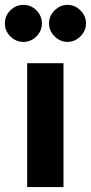

<svg xmlns="http://www.w3.org/2000/svg" viewBox="-48 -755 367 775"><path d="M149.8 -660.6Q149.8 -690.6 172.3 -712.9Q194.7 -735.3 224.4 -735.3Q254.4 -735.3 276.8 -712.9Q299.1 -690.6 299.1 -660.6Q299.1 -630.9 276.8 -608.4Q254.4 -585.9 224.4 -585.9Q194.7 -585.9 172.3 -608.4Q149.8 -630.9 149.8 -660.6ZM61.7 -500H208.3V0H61.7ZM-28.3 -660.6Q-28.3 -691.3 -6.2 -713.3Q15.9 -735.3 46.4 -735.3Q77.1 -735.3 99.1 -713.3Q121.1 -691.3 121.1 -660.6Q121.1 -630.2 99.1 -608.1Q77.1 -585.9 46.4 -585.9Q15.9 -585.9 -6.2 -608.1Q-28.3 -630.2 -28.3 -660.6Z"/></svg>

Font: Oak Sans Light
Style: Regular
Weight: 400
Designer: Erik Kennedy, Walven
Foundry: Erik Kennedy, Walven
Version: Version 1.100;Glyphs 3.1.2 (3151)